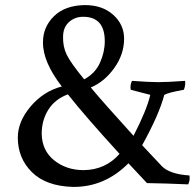

<svg xmlns="http://www.w3.org/2000/svg" viewBox="-20 -720 771 755"><path d="M558 0 485 -78Q392 16 267 15Q161 12 105.5 -43Q50 -98 50 -179Q50 -242 100.5 -301.5Q151 -361 223 -380Q148 -477 149 -554Q149 -614 192.5 -656.5Q236 -699 314 -700Q383 -700 425.5 -661.5Q468 -623 468 -568Q468 -506 429 -452Q390 -398 337 -376Q386 -317 505 -186Q557 -287 571 -347L494 -367Q491 -386 499 -402Q569 -397 602 -397Q638 -397 708 -402Q710 -384 703 -367Q641 -356 626 -347Q606 -270 539 -149L616 -67Q647 -35 725 -30Q728 -11 720 5Q630 1 558 0ZM450 -115Q314 -264 247 -349Q196 -330 170 -288.5Q144 -247 144 -194Q145 -128 193 -89.5Q241 -51 309 -51Q395 -52 450 -115ZM228 -575Q227 -537 242 -505.5Q257 -474 311 -408Q354 -431 373 -473Q392 -515 392 -558Q392 -654 307 -654Q274 -654 251 -633Q228 -612 228 -575Z"/></svg>

Font: Alike
Style: Regular
Weight: 400
Designer: Cyreal (www.cyreal.org)
Foundry: Cyreal (www.cyreal.org)
Version: Version 1.212